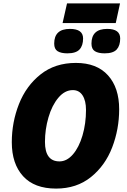

<svg xmlns="http://www.w3.org/2000/svg" viewBox="-20 -1093 742 1123"><path d="M49 -261Q49 -378 91 -484.5Q133 -591 217.5 -658Q302 -725 424 -725Q546 -725 611.5 -652.5Q677 -580 677 -454Q677 -337 636 -230.5Q595 -124 511.5 -57Q428 10 308 10Q181 10 115 -62.5Q49 -135 49 -261ZM483 -450Q483 -504 463 -535Q443 -566 406 -566Q359 -566 321.5 -521.5Q284 -477 263.5 -406.5Q243 -336 243 -263Q243 -149 328 -149Q371 -149 406.5 -190Q442 -231 462.5 -300.5Q483 -370 483 -450ZM372 -1073H682L657 -958H346ZM297 -838Q297 -924 389 -924Q466 -924 466 -868Q466 -826 445 -803.5Q424 -781 374 -781Q337 -781 317 -793.5Q297 -806 297 -838ZM515 -838Q515 -924 607 -924Q683 -924 683 -868Q683 -826 662.5 -803.5Q642 -781 592 -781Q555 -781 535 -793.5Q515 -806 515 -838Z"/></svg>

Font: Noto Sans Display Black
Style: Italic
Weight: 900
Italic angle: -12°
Designer: Monotype Design team
Foundry: Monotype Imaging Inc.
Version: Version 1.000